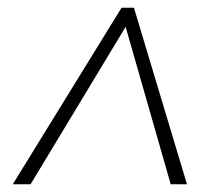

<svg xmlns="http://www.w3.org/2000/svg" viewBox="-20 -648 538 496"><path d="M13 -172 294 -628H326L463 -172H421L301 -591H312L59 -172Z"/></svg>

Font: Nunito Sans 10pt Condensed ExtraLight
Style: Italic
Weight: 250
Width: 3
Italic angle: -9°
Designer: Vernon Adams
Foundry: Vernon Adams
Version: Version 3.101;gftools[0.9.27]